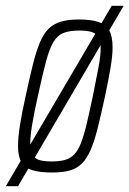

<svg xmlns="http://www.w3.org/2000/svg" viewBox="-46 -585 445 660"><path d="M-26 55 338 -565H379L16 55ZM133 8Q91 8 65 0Q39 -8 27.5 -27.5Q16 -47 16 -83Q16 -112 22.5 -154Q29 -196 42 -254Q56 -319 67.5 -365Q79 -411 92 -441Q105 -471 122.5 -487.5Q140 -504 165 -511Q190 -518 225 -518Q267 -518 292.5 -509.5Q318 -501 329.5 -480.5Q341 -460 341 -422Q341 -394 334 -352.5Q327 -311 315 -254Q301 -189 289.5 -143.5Q278 -98 265 -68.5Q252 -39 234.5 -22Q217 -5 192.5 1.5Q168 8 133 8ZM131 -30Q158 -30 176.5 -35Q195 -40 208.5 -53.5Q222 -67 232 -92.5Q242 -118 251.5 -157.5Q261 -197 273 -254Q285 -313 292.5 -353Q300 -393 300 -418Q300 -444 292.5 -457Q285 -470 269 -475Q253 -480 227 -480Q194 -480 173 -472Q152 -464 138 -441Q124 -418 112 -373Q100 -328 84 -254Q71 -196 64.5 -156.5Q58 -117 58 -91Q58 -66 65.5 -53Q73 -40 89 -35Q105 -30 131 -30Z"/></svg>

Font: Saira ExtraCondensed ExtraLight
Style: Italic
Weight: 250
Width: 2
Italic angle: -12°
Designer: Hector Gatti with collaboration of the Omnibus-Type team
Foundry: Omnibus-Type
Version: Version 1.101